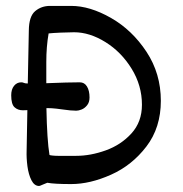

<svg xmlns="http://www.w3.org/2000/svg" viewBox="-20 -615 615 644"><path d="M519.5 -276.9Q519.5 -187 471.2 -123.8Q422.9 -60.5 352.5 -29.1Q282.2 2.4 218.8 2.4Q162.1 2.4 138.7 -2Q133.3 0 123 4.4Q113.3 8.8 111.3 8.8Q95.2 8.8 85.4 -10.5Q75.7 -29.8 72 -57.4Q68.4 -85 69.3 -109.9L71.8 -245.6Q66.9 -245.1 56.6 -245.1Q39.6 -245.1 28.6 -255.4Q17.6 -265.6 17.6 -295.4Q17.6 -315.4 27.1 -327.1Q36.6 -338.9 51.3 -338.9Q56.6 -338.9 60.3 -336.9Q64 -335 73.2 -335L76.7 -512.7Q77.1 -560.1 97.9 -577.6Q118.7 -595.2 147.9 -595.2H218.8Q281.7 -595.2 352.5 -554.7Q423.3 -514.2 471.4 -441.2Q519.5 -368.2 519.5 -276.9ZM456.1 -263.7Q456.1 -328.1 421.6 -384.3Q387.2 -440.4 334 -473.6Q280.8 -506.8 228.5 -506.8Q210.9 -506.8 183.8 -505.6Q156.7 -504.4 143.1 -502.9Q135.3 -459 135.3 -406.7V-335.9Q209.5 -338.9 247.6 -338.9Q263.2 -338.9 271.7 -325Q280.3 -311 280.3 -288.1Q280.3 -272 272.2 -262Q264.2 -252 253.9 -247.8Q243.7 -243.7 235.8 -243.7Q217.8 -243.7 189 -248Q186 -248.5 169.7 -250.5Q153.3 -252.4 138.2 -252.4H135.7Q137.7 -145 146 -95.2Q147.5 -94.2 155.8 -93.3Q164.1 -92.3 174.3 -92.3H235.8Q283.7 -92.3 334.7 -110.6Q385.7 -128.9 420.9 -167.5Q456.1 -206.1 456.1 -263.7Z"/></svg>

Font: Dekko
Style: Regular
Weight: 400
Designer: Multiple
Foundry: Sorkin Type
Version: Version 2.001